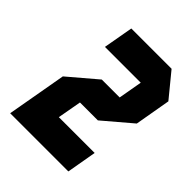

<svg xmlns="http://www.w3.org/2000/svg" viewBox="-203 -834 948 948"><g transform="rotate(45 271.0 -359.5)"><path d="M464.8 -156.2 437.5 0H31.2L86.4 -312.5L233.4 -437.5H358.4L380.4 -562.5H130.4L158.2 -718.8H439.5L542 -593.8L509.3 -406.2L362.3 -281.2H237.3L214.8 -156.2Z"/></g></svg>

Font: Signwood
Style: Italic
Weight: 400
Italic angle: -10°
Designer: GGBotNet
Foundry: GGBotNet
Version: 0.95